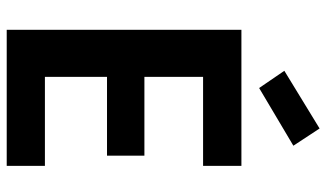

<svg xmlns="http://www.w3.org/2000/svg" viewBox="-220 -752 972 572"><g transform="rotate(90 266.0 -466.0)"><path d="M209 -410.2H443.8V-298.8H209V-113.8H474.1V0H68.8V-699.2H474.1V-585H209ZM190.9 -827.1 362.8 -932.1 414.1 -854 242.2 -752Z"/></g></svg>

Font: PoppinsZ SemiBold
Style: Regular
Weight: 600
Designer: Ninad Kale (Devanagari), Jonny Pinhorn (Latin)
Foundry: Indian Type Foundry
Version: Version 3.002;FEAKit 1.0